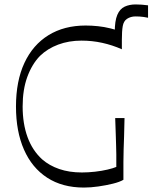

<svg xmlns="http://www.w3.org/2000/svg" viewBox="-20 -830 687 865"><path d="M358 15Q261 15 192.5 -29.5Q124 -74 88 -156Q52 -238 52 -350Q52 -465 90 -546.5Q128 -628 198.5 -671.5Q269 -715 366 -715Q393 -715 421.5 -712Q450 -709 478 -702Q506 -695 529 -687V-608Q486 -627 440.5 -637Q395 -647 347 -647Q290 -647 242 -629Q194 -611 160 -578Q124 -541 103 -483.5Q82 -426 82 -350Q82 -273 104 -212.5Q126 -152 170 -112Q202 -84 247 -68.5Q292 -53 349 -53Q378 -53 408.5 -56.5Q439 -60 464.5 -66Q490 -72 504 -78Q504 -112 504 -134.5Q504 -157 503 -177.5Q502 -198 501.5 -225.5Q501 -253 499 -298H541Q540 -248 539 -215.5Q538 -183 537 -157Q536 -131 536 -100Q536 -69 536 -20Q519 -10 488.5 -2.5Q458 5 423.5 10Q389 15 358 15ZM529 -651 497 -658Q497 -664 497 -670.5Q497 -677 497 -685Q497 -736 508.5 -763Q520 -790 541.5 -800Q563 -810 591 -810Q604 -810 618.5 -809Q633 -808 647 -806V-750Q638 -752 628 -753.5Q618 -755 608.5 -755.5Q599 -756 590 -756Q569 -756 552 -745Q537 -735 533 -712.5Q529 -690 529 -651Z"/></svg>

Font: Ojuju
Style: Regular
Weight: 400
Designer: Chisaokwu Joboson, Mirko Velimirovic
Foundry: Udi Foundry
Version: Version 1.000